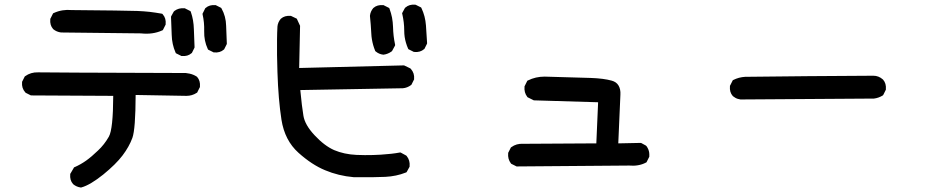

<svg xmlns="http://www.w3.org/2000/svg" viewBox="-20 -749 4040 837"><path d="M332 68.4Q313.5 65.9 299.3 54.2L298.8 53.7L298.3 53.2Q283.7 36.6 286.1 10.7V8.8L287.6 6.8L301.3 -16.6L302.7 -19.5L305.7 -20.5Q332 -32.2 355.5 -48.8Q379.4 -65.9 407.2 -92.8Q434.6 -118.2 454.6 -153.3Q473.1 -186 473.6 -331.1L117.2 -333H114.7L112.8 -334L93.3 -343.8L91.8 -344.7L90.3 -346.2Q73.7 -364.7 76.2 -390.6V-392.6L77.1 -394L86.9 -413.6L87.9 -415.5L89.8 -417Q114.3 -434.6 146 -433.6Q173.8 -432.6 789.1 -430.7H789.6H790Q798.3 -429.7 806.4 -428Q814.5 -426.3 822.3 -423.1Q830.1 -419.9 836.9 -415.5L838.4 -414.6L839.4 -413.6Q854 -397 851.6 -371.1V-369.1L850.6 -367.7L840.8 -348.1L839.8 -345.7L837.4 -344.2Q817.4 -331.1 793 -331.1L571.3 -335Q570.8 -185.5 557.1 -147.9Q543 -109.4 514.2 -71.3Q485.4 -33.2 429.7 12.2Q372.6 57.6 335.4 67.9L333.5 68.4ZM769 -505.9 749.5 -515.6 746.6 -517.1 745.1 -520.5Q737.3 -538.1 733.2 -557.1Q729 -576.2 728.5 -597.2Q727.5 -636.2 725.6 -673.3V-676.3L726.6 -678.7L737.3 -698.2L738.8 -699.7L740.2 -701.2Q758.8 -715.3 784.2 -712.9H786.1L787.6 -711.9L807.1 -702.1L810.5 -700.2L812 -696.8Q824.2 -662.1 825.2 -620.6Q826.2 -581.5 828.1 -544.4V-542L827.1 -539.6L817.4 -520L816.4 -518.1L814.9 -517.1Q798.3 -502.4 772.5 -504.9H770.5ZM909.7 -521.5 890.1 -531.2 887.2 -532.7 885.7 -535.6Q869.1 -571.3 870.1 -612.8Q870.6 -632.3 868.9 -650.4Q867.2 -668.5 863.3 -685.5L862.8 -689L864.3 -691.9L874 -711.4L875 -713.4L876.5 -714.4Q893.1 -729 918.9 -726.6H920.9L922.4 -725.6L941.9 -715.8L944.3 -714.4L945.8 -711.9Q964.8 -678.2 965.8 -636.7Q966.8 -598.1 968.8 -560.1V-557.6L967.8 -555.2L958 -535.6L957 -533.7L955.6 -532.7Q939 -518.1 913.1 -520.5H911.1ZM594.2 -603.5 247.1 -607.4H246.6H246.1Q226.6 -609.9 212.4 -621.6L211.9 -622.1L211.4 -622.6Q196.8 -639.2 199.2 -665V-667L200.2 -668.5L210 -688L211.4 -690.9L214.8 -692.4Q251 -709 292.5 -705.1Q524.9 -703.1 578.6 -701.2Q592.3 -700.7 605.7 -699.7Q619.1 -698.7 632.3 -697.3Q645.5 -695.8 658.4 -693.8Q671.4 -691.9 684.6 -689.5L688 -688.5L689.9 -686Q704.6 -669.4 702.1 -643.6V-641.6L701.2 -640.1L691.4 -620.6L689.9 -617.7L686.5 -616.2Q645.5 -597.7 594.2 -603.5Z M1521.5 23.4Q1455.6 17.6 1397.5 -6.8Q1368.7 -18.6 1339.4 -37.8Q1310.1 -57.1 1281.2 -83Q1221.2 -136.7 1207 -227.1Q1193.4 -314.5 1189.5 -434.1Q1188 -474.1 1187.7 -509.5Q1187.5 -544.9 1187.7 -575.9Q1188 -606.9 1189.5 -633.3V-633.8Q1190.4 -643.1 1194.1 -651.4Q1197.8 -659.7 1203.6 -666.5L1204.1 -667L1204.6 -667.5Q1221.2 -682.1 1247.1 -679.7H1248.5L1250.5 -678.7L1271 -668.9L1273.9 -667.5L1275.4 -664.1L1287.1 -638.7L1288.1 -636.7V-634.8L1284.2 -452.6L1738.8 -463.9H1741.2L1743.7 -462.9L1768.1 -451.2L1769.5 -450.2L1771 -448.7Q1787.6 -430.2 1785.2 -404.3V-402.3L1784.2 -400.9L1774.4 -381.3L1773.4 -379.4L1771.5 -377.9Q1763.7 -372.1 1754.9 -368.7Q1746.1 -365.2 1736.3 -364.3H1735.8H1735.4L1289.1 -356.4Q1292.5 -320.3 1295.9 -292.5Q1299.3 -264.6 1302.7 -244.6Q1309.1 -204.6 1351.1 -159.7Q1393.6 -113.8 1436.5 -94.7Q1480 -76.2 1534.2 -73.7Q1552.7 -72.8 1570.6 -72.8Q1588.4 -72.8 1605.7 -73.2Q1623 -73.7 1639.6 -74.7Q1651.9 -75.7 1663.3 -76.7Q1674.8 -77.6 1685.1 -78.6Q1695.3 -79.6 1704.6 -81.1Q1713.9 -82.5 1722.2 -84L1725.1 -84.5L1728.5 -83L1750 -71.3L1751.5 -70.3L1752.9 -68.8Q1768.1 -49.8 1765.6 -24.4V-22.5L1764.6 -20.5L1753.9 -1L1752 2L1748.5 3.4Q1708 19.5 1659.7 22Q1612.3 24.4 1522.5 23.4H1522ZM1650.4 -510.7Q1641.1 -511.7 1632.8 -515.4Q1624.5 -519 1617.7 -524.9L1615.7 -526.4L1615.2 -528.3Q1610.4 -540 1606.9 -552.2Q1603.5 -564.5 1601.3 -577.4Q1599.1 -590.3 1598.6 -603.5Q1596.7 -641.6 1592.8 -678.7V-679.7V-680.7Q1593.8 -689.9 1597.4 -698.2Q1601.1 -706.5 1606.9 -713.4L1607.4 -713.9L1607.9 -714.4Q1624.5 -729 1650.4 -726.6H1652.3L1653.8 -725.6L1673.3 -715.8L1676.8 -713.9L1678.2 -710.4Q1681.6 -701.2 1684.3 -691.7Q1687 -682.1 1689 -672.4Q1690.9 -662.6 1691.9 -652.3Q1692.9 -642.1 1693.4 -631.3Q1694.3 -591.8 1702.1 -555.7L1702.6 -552.2L1701.2 -548.8L1689.5 -527.3L1688 -525.4L1686.5 -524.4Q1682.6 -521.5 1678.5 -519.3Q1674.3 -517.1 1670.2 -515.4Q1666 -513.7 1661.6 -512.5Q1657.2 -511.2 1652.3 -510.7H1651.4ZM1782.7 -523.4 1763.2 -533.2 1760.3 -534.7 1758.8 -537.6Q1753.4 -549.8 1749.8 -562.3Q1746.1 -574.7 1744.1 -587.9Q1742.2 -601.1 1742.2 -614.7Q1742.2 -633.8 1740 -651.9Q1737.8 -669.9 1733.9 -687L1732.9 -690.9L1734.4 -694.3L1745.1 -713.9L1746.1 -715.3L1747.6 -716.3Q1764.2 -731 1790 -728.5H1792L1793.5 -727.5L1813 -717.8L1815.9 -716.3L1817.4 -713.4Q1825.7 -695.8 1830.6 -677Q1835.4 -658.2 1836.9 -638.2Q1839.8 -599.1 1841.8 -562V-559.6L1840.8 -557.1L1831.1 -537.6L1830.1 -535.6L1828.6 -534.7Q1812 -520 1786.1 -522.5H1784.2Z M2230 -24.4 2210.4 -34.2 2208.5 -35.2 2207 -37.1Q2192.9 -55.7 2195.3 -81.1V-83L2196.3 -84.5L2206.1 -104L2207 -106L2209 -107.4Q2231.4 -124 2261.2 -122.1L2579.6 -124L2587.4 -303.2L2309.1 -311.5H2307.1L2305.2 -312.5L2281.7 -324.2L2279.8 -325.2L2278.3 -327.1Q2264.2 -345.7 2266.6 -371.1V-373L2267.6 -374.5L2277.3 -394L2278.8 -397L2281.7 -398.4Q2314.9 -415 2354.5 -415Q2499.5 -411.1 2555.2 -409.2Q2611.8 -407.2 2646.5 -397.5Q2667 -392.1 2676.5 -376Q2686 -359.9 2684.6 -336.4L2675.3 -124L2771.5 -126H2773.9L2776.4 -125L2795.9 -114.3L2797.4 -112.8L2798.8 -111.3Q2803.2 -105 2806.2 -97.9Q2809.1 -90.8 2810.1 -83.3Q2811 -75.7 2810.5 -67.4V-65.4L2809.6 -64L2799.8 -44.4L2798.3 -41.5L2795.4 -40Q2779.8 -31.7 2761.2 -28.6Q2742.7 -25.4 2723.1 -27.3L2234.4 -23.4H2231.9Z M3208 -315.4Q3201.7 -316.4 3196 -318.1Q3190.4 -319.8 3185.3 -322.8Q3180.2 -325.7 3175.3 -329.6L3174.8 -330.1L3174.3 -330.6Q3159.7 -347.2 3162.1 -373V-375L3163.1 -376.5L3172.9 -396L3174.3 -398.9L3176.8 -400.4Q3182.6 -403.3 3189 -405.8Q3195.3 -408.2 3201.7 -409.9Q3208 -411.6 3214.6 -412.6Q3221.2 -413.6 3228 -414.1Q3253.9 -415 3503.9 -417Q3753.9 -418.9 3787.1 -418.9Q3810.5 -418.9 3828.6 -402.8L3829.1 -402.3L3829.6 -401.9Q3844.2 -385.3 3841.8 -359.4V-357.4L3840.8 -356L3831.1 -336.4L3829.6 -334L3827.6 -332.5Q3810.1 -321.8 3790 -319.3H3789.6H3789.1L3209 -315.4H3208.5Z"/></svg>

Font: NaikaiFont
Style: Bold
Weight: 700
Version: Version 1.89